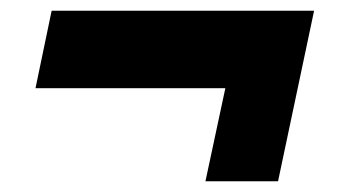

<svg xmlns="http://www.w3.org/2000/svg" viewBox="-20 -435 642 357"><path d="M564 -415 497 -98H362L399 -271H46L76 -415Z"/></svg>

Font: Raleway Thin ExtraBold
Style: Italic
Weight: 800
Italic angle: -12°
Version: Version 4.026